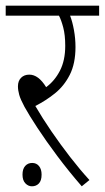

<svg xmlns="http://www.w3.org/2000/svg" viewBox="-20 -642 368 674"><path d="M294 -10 267 12Q221 -41 181 -94.5Q141 -148 111.5 -193Q82 -238 66 -267Q52 -293 47.5 -309Q43 -325 43 -339Q43 -358 54 -369Q65 -380 83 -380Q115 -380 142 -336Q172 -358 190.5 -394Q209 -430 209 -481Q209 -519 202 -545.5Q195 -572 187 -587H0V-622H328V-587H226Q234 -567 239.5 -537Q245 -507 245 -477Q245 -419 225 -379.5Q205 -340 172.5 -314Q140 -288 104 -270Q129 -227 160.5 -181Q192 -135 226.5 -90.5Q261 -46 294 -10ZM59 -29Q59 -49 68.5 -59.5Q78 -70 93 -70Q108 -70 117 -59Q126 -48 126 -29Q126 -8 116.5 2Q107 12 92 12Q79 12 69 1.5Q59 -9 59 -29Z"/></svg>

Font: Noto Sans Condensed ExtraLight
Style: Italic
Weight: 200
Width: 3
Italic angle: -12°
Designer: Monotype Design Team
Foundry: Monotype Imaging Inc.
Version: Version 2.013; ttfautohint (v1.8.4.7-5d5b)